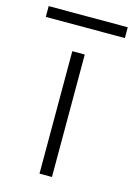

<svg xmlns="http://www.w3.org/2000/svg" viewBox="-139 -718 539 774"><g transform="rotate(15 131.0 -331.0)"><path d="M105 0V-511H157V0ZM-34 -617V-662H296V-617Z"/></g></svg>

Font: Transpass ExtraLight
Style: Regular
Weight: 200
Designer: Delve Withrington
Foundry: Delve Fonts
Version: Version 1.001;December 18, 2019;FontCreator 12.0.0.2547 64-b